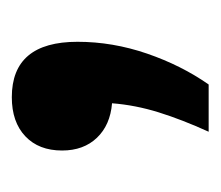

<svg xmlns="http://www.w3.org/2000/svg" viewBox="-44 -154 365 317"><g transform="rotate(-90 138.5 4.5)"><path d="M79.5 166.5Q99.5 122.5 111.5 84Q123.5 45.5 126.5 7Q90.5 4 69.5 -18Q48.5 -40 48.5 -75.5Q48.5 -114 72 -136.2Q95.5 -158.5 136.5 -158.5Q228 -158.5 228 -50Q228 8 208.5 64.8Q189 121.5 157.5 166.5Z"/></g></svg>

Font: Encode Sans SemiExpanded SemiExpanded SemiBold
Style: Regular
Weight: 600
Width: 6
Designer: Multiple Designers
Foundry: Impallari Type
Version: Version 3.000; ttfautohint (v1.8.3) -l 8 -r 50 -G 200 -x 14 